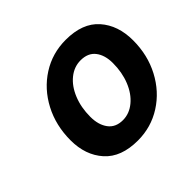

<svg xmlns="http://www.w3.org/2000/svg" viewBox="-136 -696 860 860"><g transform="rotate(-45 294.0 -266.0)"><path d="M73 -206Q73 -300 113 -376Q153 -452 222 -496Q291 -540 376 -540Q482 -540 535 -480Q588 -420 588 -325Q588 -232 548 -156Q508 -80 439 -36Q370 8 286 8Q180 8 126.5 -52Q73 -112 73 -206ZM452 -317Q452 -367 428.5 -397.5Q405 -428 358 -428Q317 -428 283 -400.5Q249 -373 229.5 -325Q210 -277 210 -218Q210 -167 233.5 -135.5Q257 -104 303 -104Q344 -104 378.5 -132.5Q413 -161 432.5 -209.5Q452 -258 452 -317Z"/></g></svg>

Font: Be Vietnam
Style: Bold Italic
Weight: 700
Italic angle: -9.66701°
Designer: Gabriel Lam
Foundry: TypeRant
Version: Version 3.000